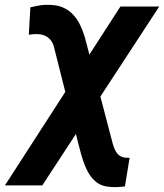

<svg xmlns="http://www.w3.org/2000/svg" viewBox="-87 -555 671 785"><path d="M564 -528.3 85.9 203.1H-66.9L405.3 -528.3ZM114.7 -535.2Q147 -534.7 170.4 -524.4Q193.8 -514.2 210.9 -496.3Q228 -478.5 239.7 -454.6Q251.5 -430.7 259.8 -402.8L373.5 30.8Q376.5 42 381.3 53.7Q386.2 65.4 394 74.5Q401.9 83.5 414.6 87.4Q421.4 89.8 428.7 89.8Q436 89.8 442.9 90.3L423.8 207Q406.2 209.5 388.2 210Q370.1 210.4 352.5 208Q323.7 204.1 304 187.3Q284.2 170.4 271.5 146Q258.8 121.6 250.5 94.7Q242.2 67.9 236.3 43.9L132.8 -366.2Q127.9 -382.3 118.2 -393.3Q108.4 -404.3 94.5 -409.9Q80.6 -415.5 64 -415.5Q55.7 -416 47.1 -415Q38.6 -414.1 30.8 -413.1L37.1 -524.9Q56.6 -529.8 75.9 -533Q95.2 -536.1 114.7 -535.2Z"/></svg>

Font: Roboto ExtraBold
Style: Italic
Weight: 800
Designer: Christian Robertson
Foundry: Google
Version: Version 3.009; 2024